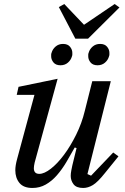

<svg xmlns="http://www.w3.org/2000/svg" viewBox="-20 -921 619 953"><path d="M141 12Q97 12 76.5 -13Q56 -38 56 -76Q56 -99 65 -132L151 -450H63L72 -490L266 -530L152 -114Q150 -105 149 -98Q148 -91 148 -86Q148 -58 175 -58Q200 -58 233 -84Q266 -110 298 -153Q330 -196 358 -252.5Q386 -309 401 -371L438 -518H530L414 -57L432 -49L542 -164L568 -145L500 -61Q465 -17 441 -2.5Q417 12 393 12Q359 12 345 -6.5Q331 -25 331 -48Q331 -60 334 -75.5Q337 -91 339 -100L360 -186L351 -189Q330 -151 308.5 -115Q287 -79 262 -50.5Q237 -22 207 -5Q177 12 141 12ZM280 -597Q257 -597 245.5 -611Q234 -625 234 -641Q234 -646 234 -650Q234 -654 236 -659Q241 -677 256 -690Q271 -703 293 -703Q316 -703 327.5 -689Q339 -675 339 -659Q339 -654 339 -650Q339 -646 337 -641Q332 -623 317 -610Q302 -597 280 -597ZM464 -597Q441 -597 429.5 -611Q418 -625 418 -641Q418 -646 418 -650Q418 -654 420 -659Q425 -677 440 -690Q455 -703 477 -703Q500 -703 511.5 -689Q523 -675 523 -659Q523 -654 523 -650Q523 -646 521 -641Q516 -623 501 -610Q486 -597 464 -597ZM272 -886 299 -901 397 -798 549 -901 573 -884 417 -729H354Z"/></svg>

Font: IBM Plex Serif Text
Style: Italic
Weight: 450
Italic angle: -14°
Designer: Mike Abbink, Paul van der Laan, Pieter van Rosmalen
Foundry: Bold Monday
Version: Version 3.001